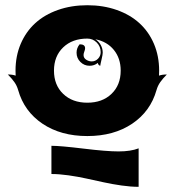

<svg xmlns="http://www.w3.org/2000/svg" viewBox="-20 -516 665 731"><path d="M9.8 -232.4Q27.8 -232.4 39.6 -228Q39.1 -234.1 39.1 -247.1Q39.1 -302.5 58.8 -348.9Q78.6 -395.3 114.1 -427.7Q149.7 -460.2 200.7 -478.1Q251.7 -496.1 312.5 -496.1Q373.3 -496.1 424.3 -478.1Q475.3 -460.2 510.9 -427.7Q546.4 -395.3 566.2 -348.9Q585.9 -302.5 585.9 -247.1Q585.9 -234.1 585.4 -228Q597.2 -232.4 615.2 -232.4Q599.6 -216.8 590.1 -203.2Q580.6 -189.7 575.9 -173.1Q553 -92 483.2 -45Q413.3 2 312.5 2Q211.7 2 141.8 -45Q72 -92 49.1 -173.1Q44.4 -189.7 34.9 -203.2Q25.4 -216.8 9.8 -232.4ZM175.8 39.1Q210 39.1 298 49.8Q386 60.5 431.6 60.5Q477.8 60.5 507.8 48.8V195.3Q478.3 195.3 443 190.3Q407.7 185.3 374.8 178.1Q341.8 170.9 308.8 163.7Q275.9 156.5 240.6 151.5Q205.3 146.5 175.8 146.5ZM439.5 -247.1Q439.5 -293.9 413.5 -325.9Q387.5 -357.9 343 -366.5Q356 -358.4 363.5 -344.8Q371.1 -331.3 371.1 -315.4Q371.1 -308.1 366.8 -290.3Q362.5 -272.5 361.6 -265.4Q356.9 -267.3 355.1 -269.8Q353.3 -272.2 352.3 -276.4Q338.9 -265.6 321.3 -265.6Q300.5 -265.6 286 -280.2Q271.5 -294.7 271.5 -315.4Q271.5 -333.3 283.2 -347.4Q304 -347.4 304 -332.3Q304 -327.1 301 -319.5Q298.1 -311.8 298.1 -306.6Q298.1 -295.2 308.1 -288.7Q318.1 -282.2 329.1 -282.2Q343.3 -282.2 353.3 -292.6Q363.3 -303 363.3 -317.4Q363.3 -338.9 348.4 -354Q333.5 -369.1 312.5 -369.1Q255.4 -369.1 220.5 -335.6Q185.5 -302 185.5 -247.1Q185.5 -192.1 220.5 -158.6Q255.4 -125 312.5 -125Q369.6 -125 404.5 -158.6Q439.5 -192.1 439.5 -247.1Z"/></svg>

Font: Agreloy
Style: Medium
Weight: 400
Designer: gluk
Foundry: gluk
Version: Version 0.27